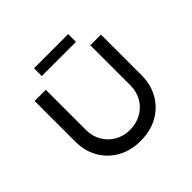

<svg xmlns="http://www.w3.org/2000/svg" viewBox="-202 -1085 1314 1314"><g transform="rotate(-45 455.0 -428.0)"><path d="M455 6Q360 6 287.5 -34.5Q215 -75 174.5 -146Q134 -217 134 -306V-701H242V-312Q242 -251 270.5 -202.5Q299 -154 347.5 -126.5Q396 -99 455 -99Q517 -99 566.5 -126.5Q616 -154 644.5 -202.5Q673 -251 673 -312V-701H776V-306Q776 -217 735.5 -146Q695 -75 622.5 -34.5Q550 6 455 6ZM289 -787V-862H620V-787Z"/></g></svg>

Font: Lexend Giga
Style: Regular
Weight: 400
Designer: Bonnie Shaver-Troup, Thomas Jockin
Foundry: Lexend
Version: Version 1.007